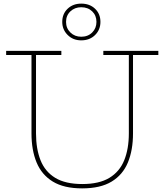

<svg xmlns="http://www.w3.org/2000/svg" viewBox="-20 -1033 909 1061"><path d="M551 -752H855V-729H715V-296Q715 -203.5 686.8 -135.2Q658.5 -67 596.8 -29.5Q535 8 434 8Q333.5 8 272 -29.5Q210.5 -67 182.2 -135.2Q154 -203.5 154 -296V-729H14V-752H319V-729H179V-296Q179 -210.5 204 -147.5Q229 -84.5 285.2 -50.2Q341.5 -16 435 -16Q528 -16 584.5 -50.2Q641 -84.5 666.5 -147.5Q692 -210.5 692 -296V-729H551ZM429 -810Q383.5 -810 353.8 -839.8Q324 -869.5 324 -912Q324 -956.5 353.8 -984.8Q383.5 -1013 429 -1013Q475.5 -1013 505.2 -984.8Q535 -956.5 535 -912Q535 -868.5 505.2 -839.2Q475.5 -810 429 -810ZM429 -830Q466 -830 489.5 -853.5Q513 -877 513 -912Q513 -947.5 489.5 -970.2Q466 -993 429 -993Q393 -993 369 -970.2Q345 -947.5 345 -912Q345 -877 369 -853.5Q393 -830 429 -830Z"/></svg>

Font: Hepta Slab ExtraLight ExtraLight
Style: Regular
Weight: 250
Version: Version 1.102